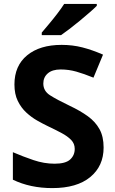

<svg xmlns="http://www.w3.org/2000/svg" viewBox="-20 -954 591 984"><path d="M511 -198Q511 -103 442.5 -46.5Q374 10 248 10Q135 10 46 -33V-174Q97 -152 151.5 -133.5Q206 -115 260 -115Q316 -115 339.5 -136.5Q363 -158 363 -191Q363 -218 344.5 -237Q326 -256 295 -272.5Q264 -289 224 -308Q199 -320 170 -336.5Q141 -353 114.5 -377.5Q88 -402 71 -437Q54 -472 54 -521Q54 -617 119 -670.5Q184 -724 296 -724Q352 -724 402.5 -711Q453 -698 508 -674L459 -556Q410 -576 371 -587Q332 -598 291 -598Q248 -598 225 -578Q202 -558 202 -526Q202 -488 236 -466Q270 -444 337 -412Q392 -386 430.5 -358Q469 -330 490 -292Q511 -254 511 -198ZM476 -934V-924Q462 -910 439 -890Q416 -870 389.5 -848Q363 -826 337.5 -806.5Q312 -787 293 -774H194V-787Q210 -806 231.5 -831.5Q253 -857 274 -884.5Q295 -912 309 -934Z"/></svg>

Font: Noto IKEA Latin
Style: Bold
Weight: 700
Designer: Monotype Design Team
Foundry: Monotype Imaging Inc.
Version: Version 1.0